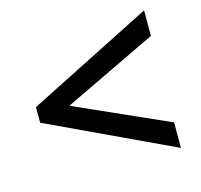

<svg xmlns="http://www.w3.org/2000/svg" viewBox="-78 -686 683 654"><g transform="rotate(-15 263.0 -359.5)"><path d="M483 -117V-207L153 -354L483 -512V-602L42 -379V-324Z"/></g></svg>

Font: Noto Sans Lao SemiCondensed Medium
Style: Regular
Weight: 500
Width: 4
Designer: Monotype Design Team
Foundry: Monotype Imaging Inc.
Version: Version 2.003